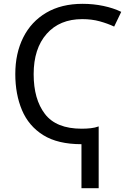

<svg xmlns="http://www.w3.org/2000/svg" viewBox="-20 -744 683 1004"><path d="M412 -724Q468 -724 520.5 -713Q573 -702 614 -682L577 -605Q543 -621 501.5 -632.5Q460 -644 410 -644Q292 -644 224 -567Q156 -490 156 -356Q156 -225 215 -148Q274 -71 407 -71Q432 -71 454.5 -73.5Q477 -76 496 -83V240H406V10Q282 10 206 -37.5Q130 -85 95 -168Q60 -251 60 -357Q60 -465 101.5 -548Q143 -631 222 -677.5Q301 -724 412 -724Z"/></svg>

Font: Noto Sans Living
Style: Regular
Weight: 400
Designer: Monotype Design Team
Foundry: Monotype Imaging Inc.
Version: Version 2.013; ttfautohint (v1.8.4.7-5d5b)